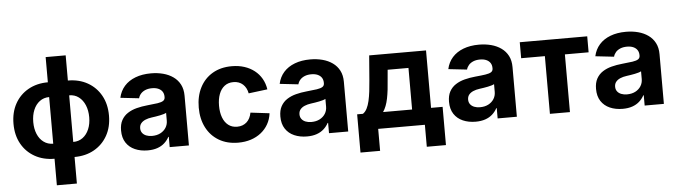

<svg xmlns="http://www.w3.org/2000/svg" viewBox="-53 -957 4904 1390"><g transform="rotate(-5 2399.0 -262.0)"><path d="M310.1 11.2Q229.5 11.2 167.5 -23.7Q105.5 -58.6 70.8 -120.8Q36.1 -183.1 36.1 -266.1Q36.1 -349.6 70.8 -412.1Q105.5 -474.6 167.5 -509.5Q229.5 -544.4 310.1 -544.4H455.6Q536.6 -544.4 598.4 -509.5Q660.2 -474.6 695.1 -412.1Q730 -349.6 730 -266.1Q730 -183.1 695.1 -120.8Q660.2 -58.6 598.4 -23.7Q536.6 11.2 455.6 11.2ZM310.1 -98.1H455.6Q495.6 -98.1 524.9 -119.9Q554.2 -141.6 570.3 -179.7Q586.4 -217.8 586.4 -266.6Q586.4 -315.9 570.3 -354.2Q554.2 -392.6 524.9 -414.8Q495.6 -437 455.6 -437H310.1Q270.5 -437 241 -414.8Q211.4 -392.6 195.6 -354.2Q179.7 -315.9 179.7 -266.6Q179.7 -217.8 195.6 -179.7Q211.4 -141.6 241 -119.9Q270.5 -98.1 310.1 -98.1ZM310.1 204.1V-727.5H455.6V204.1Z M987.8 9.8Q936 9.8 895.3 -8.1Q854.5 -25.9 831.1 -61.5Q807.6 -97.2 807.6 -150.4Q807.6 -195.3 824.2 -225.3Q840.8 -255.4 869.4 -273.9Q897.9 -292.5 934.8 -302Q971.7 -311.5 1011.7 -315.4Q1059.1 -319.8 1087.9 -324.2Q1116.7 -328.6 1129.6 -337.4Q1142.6 -346.2 1142.6 -363.3V-366.2Q1142.6 -388.2 1132.6 -403.6Q1122.6 -418.9 1103.5 -427.5Q1084.5 -436 1057.6 -436Q1029.8 -436 1009 -427.5Q988.3 -418.9 975.6 -404.5Q962.9 -390.1 958 -371.6L823.2 -386.7Q834 -436 865.2 -471.2Q896.5 -506.3 945.8 -525.1Q995.1 -543.9 1059.1 -543.9Q1106 -543.9 1147.5 -533Q1189 -522 1220.5 -499.5Q1252 -477.1 1269.8 -442.9Q1287.6 -408.7 1287.6 -361.3V0H1147.9V-74.7H1144.5Q1130.9 -49.3 1109.6 -30.3Q1088.4 -11.2 1058.1 -0.7Q1027.8 9.8 987.8 9.8ZM1028.3 -91.8Q1063 -91.8 1088.9 -105.2Q1114.7 -118.7 1129.2 -141.6Q1143.6 -164.6 1143.6 -192.9V-249.5Q1137.2 -245.6 1125 -241.9Q1112.8 -238.3 1097.7 -235.1Q1082.5 -231.9 1066.7 -229.5Q1050.8 -227.1 1036.6 -225.1Q1010.7 -221.7 990.5 -213.1Q970.2 -204.6 958.5 -190.2Q946.8 -175.8 946.8 -154.3Q946.8 -134.3 957.3 -120.4Q967.8 -106.4 986.1 -99.1Q1004.4 -91.8 1028.3 -91.8Z M1646 11.2Q1565.4 11.2 1506.1 -23.7Q1446.8 -58.6 1414.6 -121.1Q1382.3 -183.6 1382.3 -266.1Q1382.3 -349.1 1414.6 -411.9Q1446.8 -474.6 1506.1 -509.5Q1565.4 -544.4 1646 -544.4Q1695.8 -544.4 1737.3 -531Q1778.8 -517.6 1810.5 -492.7Q1842.3 -467.8 1862.3 -432.9Q1882.3 -397.9 1888.7 -355L1751.5 -337.9Q1747.6 -358.9 1738.8 -375.5Q1730 -392.1 1716.8 -404.1Q1703.6 -416 1686.5 -422.4Q1669.4 -428.7 1647.9 -428.7Q1609.9 -428.7 1583.5 -408.4Q1557.1 -388.2 1543.5 -351.8Q1529.8 -315.4 1529.8 -266.6Q1529.8 -218.3 1543.5 -181.9Q1557.1 -145.5 1583.5 -125Q1609.9 -104.5 1647.9 -104.5Q1669.4 -104.5 1686.8 -111.1Q1704.1 -117.7 1717.3 -129.6Q1730.5 -141.6 1739.3 -158.9Q1748 -176.3 1752 -197.8L1889.6 -181.2Q1883.8 -137.2 1863.8 -102.1Q1843.8 -66.9 1811.8 -41.5Q1779.8 -16.1 1737.8 -2.4Q1695.8 11.2 1646 11.2Z M2145.5 9.8Q2093.8 9.8 2053 -8.1Q2012.2 -25.9 1988.8 -61.5Q1965.3 -97.2 1965.3 -150.4Q1965.3 -195.3 1981.9 -225.3Q1998.5 -255.4 2027.1 -273.9Q2055.7 -292.5 2092.5 -302Q2129.4 -311.5 2169.4 -315.4Q2216.8 -319.8 2245.6 -324.2Q2274.4 -328.6 2287.4 -337.4Q2300.3 -346.2 2300.3 -363.3V-366.2Q2300.3 -388.2 2290.3 -403.6Q2280.3 -418.9 2261.2 -427.5Q2242.2 -436 2215.3 -436Q2187.5 -436 2166.7 -427.5Q2146 -418.9 2133.3 -404.5Q2120.6 -390.1 2115.7 -371.6L1981 -386.7Q1991.7 -436 2022.9 -471.2Q2054.2 -506.3 2103.5 -525.1Q2152.8 -543.9 2216.8 -543.9Q2263.7 -543.9 2305.2 -533Q2346.7 -522 2378.2 -499.5Q2409.7 -477.1 2427.5 -442.9Q2445.3 -408.7 2445.3 -361.3V0H2305.7V-74.7H2302.2Q2288.6 -49.3 2267.3 -30.3Q2246.1 -11.2 2215.8 -0.7Q2185.5 9.8 2145.5 9.8ZM2186 -91.8Q2220.7 -91.8 2246.6 -105.2Q2272.5 -118.7 2286.9 -141.6Q2301.3 -164.6 2301.3 -192.9V-249.5Q2294.9 -245.6 2282.7 -241.9Q2270.5 -238.3 2255.4 -235.1Q2240.2 -231.9 2224.4 -229.5Q2208.5 -227.1 2194.3 -225.1Q2168.5 -221.7 2148.2 -213.1Q2127.9 -204.6 2116.2 -190.2Q2104.5 -175.8 2104.5 -154.3Q2104.5 -134.3 2115 -120.4Q2125.5 -106.4 2143.8 -99.1Q2162.1 -91.8 2186 -91.8Z M2520.5 159.7V-118.2H2562.5Q2580.1 -129.9 2591.8 -152.8Q2603.5 -175.8 2610.6 -207Q2617.7 -238.3 2622.3 -275.9Q2627 -313.5 2629.9 -354L2644.5 -535.6H3057.6V-118.2H3141.6V159.7H3002.4V0H2663.1V159.7ZM2709 -118.2H2919.9V-420.4H2768.6L2762.7 -354Q2757.3 -270.5 2745.6 -212.6Q2733.9 -154.8 2709 -118.2Z M3371.1 9.8Q3319.3 9.8 3278.6 -8.1Q3237.8 -25.9 3214.4 -61.5Q3190.9 -97.2 3190.9 -150.4Q3190.9 -195.3 3207.5 -225.3Q3224.1 -255.4 3252.7 -273.9Q3281.2 -292.5 3318.1 -302Q3355 -311.5 3395 -315.4Q3442.4 -319.8 3471.2 -324.2Q3500 -328.6 3512.9 -337.4Q3525.9 -346.2 3525.9 -363.3V-366.2Q3525.9 -388.2 3515.9 -403.6Q3505.9 -418.9 3486.8 -427.5Q3467.8 -436 3440.9 -436Q3413.1 -436 3392.3 -427.5Q3371.6 -418.9 3358.9 -404.5Q3346.2 -390.1 3341.3 -371.6L3206.5 -386.7Q3217.3 -436 3248.5 -471.2Q3279.8 -506.3 3329.1 -525.1Q3378.4 -543.9 3442.4 -543.9Q3489.3 -543.9 3530.8 -533Q3572.3 -522 3603.8 -499.5Q3635.3 -477.1 3653.1 -442.9Q3670.9 -408.7 3670.9 -361.3V0H3531.2V-74.7H3527.8Q3514.2 -49.3 3492.9 -30.3Q3471.7 -11.2 3441.4 -0.7Q3411.1 9.8 3371.1 9.8ZM3411.6 -91.8Q3446.3 -91.8 3472.2 -105.2Q3498 -118.7 3512.5 -141.6Q3526.9 -164.6 3526.9 -192.9V-249.5Q3520.5 -245.6 3508.3 -241.9Q3496.1 -238.3 3481 -235.1Q3465.8 -231.9 3450 -229.5Q3434.1 -227.1 3419.9 -225.1Q3394 -221.7 3373.8 -213.1Q3353.5 -204.6 3341.8 -190.2Q3330.1 -175.8 3330.1 -154.3Q3330.1 -134.3 3340.6 -120.4Q3351.1 -106.4 3369.4 -99.1Q3387.7 -91.8 3411.6 -91.8Z M3911.1 0V-419.4H3738.8V-535.6H4229V-419.4H4056.6V0Z M4439.5 9.8Q4387.7 9.8 4346.9 -8.1Q4306.2 -25.9 4282.7 -61.5Q4259.3 -97.2 4259.3 -150.4Q4259.3 -195.3 4275.9 -225.3Q4292.5 -255.4 4321 -273.9Q4349.6 -292.5 4386.5 -302Q4423.3 -311.5 4463.4 -315.4Q4510.7 -319.8 4539.6 -324.2Q4568.4 -328.6 4581.3 -337.4Q4594.2 -346.2 4594.2 -363.3V-366.2Q4594.2 -388.2 4584.2 -403.6Q4574.2 -418.9 4555.2 -427.5Q4536.1 -436 4509.3 -436Q4481.4 -436 4460.7 -427.5Q4439.9 -418.9 4427.2 -404.5Q4414.6 -390.1 4409.7 -371.6L4274.9 -386.7Q4285.6 -436 4316.9 -471.2Q4348.1 -506.3 4397.5 -525.1Q4446.8 -543.9 4510.7 -543.9Q4557.6 -543.9 4599.1 -533Q4640.6 -522 4672.1 -499.5Q4703.6 -477.1 4721.4 -442.9Q4739.3 -408.7 4739.3 -361.3V0H4599.6V-74.7H4596.2Q4582.5 -49.3 4561.3 -30.3Q4540 -11.2 4509.8 -0.7Q4479.5 9.8 4439.5 9.8ZM4480 -91.8Q4514.6 -91.8 4540.5 -105.2Q4566.4 -118.7 4580.8 -141.6Q4595.2 -164.6 4595.2 -192.9V-249.5Q4588.9 -245.6 4576.7 -241.9Q4564.5 -238.3 4549.3 -235.1Q4534.2 -231.9 4518.3 -229.5Q4502.4 -227.1 4488.3 -225.1Q4462.4 -221.7 4442.1 -213.1Q4421.9 -204.6 4410.2 -190.2Q4398.4 -175.8 4398.4 -154.3Q4398.4 -134.3 4408.9 -120.4Q4419.4 -106.4 4437.7 -99.1Q4456.1 -91.8 4480 -91.8Z"/></g></svg>

Font: Inter 20pt
Style: Bold
Weight: 700
Version: Version 4.001;git-66647c0bb